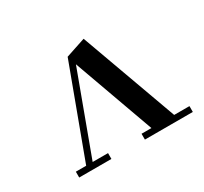

<svg xmlns="http://www.w3.org/2000/svg" viewBox="-102 -597 787 739"><g transform="rotate(-30 291.5 -227.0)"><path d="M58.1 0V-25.9H104L252 -424.8L339.8 -454.1L495.1 -25.9H563V0H350.1V-25.9H394L265.1 -383.8L132.8 -25.9H201.2V0Z"/></g></svg>

Font: Dehuti Alt
Style: Bold
Weight: 700
Version: Version 1.2